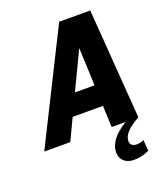

<svg xmlns="http://www.w3.org/2000/svg" viewBox="-220 -810 985 1150"><g transform="rotate(-20 272.5 -234.5)"><path d="M-55 0 295 -700H493L545 0Q493 28 466.5 56.5Q440 85 440 113Q440 130 450.5 139.5Q461 149 480 149Q494 149 506.5 146Q519 143 527 138L532 208Q513 218 487.5 224.5Q462 231 436 231Q396 231 372 210Q348 189 348 153Q348 111 377 73Q406 35 464 0H375L369 -137H176L111 0ZM239 -270H364L354 -511Z"/></g></svg>

Font: Red Hat Mono
Style: Italic
Weight: 300
Italic angle: -12°
Monospace: yes
Designer: Pentagram, MCKL
Foundry: Pentagram, MCKL
Version: Version 1.023